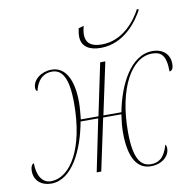

<svg xmlns="http://www.w3.org/2000/svg" viewBox="-85 -851 967 955"><g transform="rotate(-10 398.5 -374.0)"><path d="M458 -606C579 -606 650 -710 677 -761L668 -765C639 -709 572 -622 466 -622C403 -622 386 -652 386 -685C386 -696 388 -712 393 -729L366 -721C362 -703 361 -690 361 -681C361 -628 402 -606 458 -606ZM98 16C205 16 270 -125 295 -263H384L330 0H353L409 -263H501C496 -230 493 -198 493 -172C493 -37 537 17 601 17C661 17 696 -20 696 -56C696 -65 693 -76 690 -76C671 -9 640 7 604 7C556 7 518 -28 518 -171C518 -391 599 -534 703 -534C746 -534 774 -517 774 -431C785 -433 794 -439 794 -468C794 -511 764 -546 707 -546C597 -546 528 -407 503 -273H412L468 -536H442L387 -273H298C301 -302 304 -334 304 -359C304 -465 271 -542 197 -542C145 -542 101 -508 101 -467C101 -458 104 -451 110 -449C126 -515 163 -532 197 -532C247 -532 279 -490 279 -358C279 -134 200 4 98 4C55 4 30 -37 30 -99C21 -97 13 -85 13 -61C13 -14 49 16 98 16Z"/></g></svg>

Font: Noto Serif Display Thin
Style: Italic
Weight: 100
Italic angle: -12°
Designer: Monotype Design Team
Foundry: Monotype Imaging Inc.
Version: Version 2.009